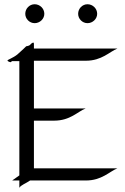

<svg xmlns="http://www.w3.org/2000/svg" viewBox="-20 -847 587 901"><path d="M436 -782.2C436 -807.1 415 -827.1 390.6 -827.1C366.7 -827.1 346.7 -807.1 346.7 -782.2C346.7 -758.3 366.7 -738.3 390.6 -738.3C415 -738.3 436 -758.3 436 -782.2ZM188 -782.2C188 -807.1 167 -827.1 142.6 -827.1C118.7 -827.1 98.6 -807.1 98.6 -782.2C98.6 -758.3 118.7 -738.3 142.6 -738.3C167 -738.3 188 -758.3 188 -782.2ZM136.2 -647C129.9 -647 124 -639.2 119.1 -634.8C112.8 -630.9 103 -629.9 103 -629.9C103 -629.9 82 -608.9 62 -591.8C42 -575.2 15.1 -566.9 15.1 -563C15.1 -559.1 26.9 -555.2 29.8 -555.2C33.2 -555.2 35.2 -560.1 35.2 -560.1H70.8V-23.9C61 -17.1 48.8 -7.8 37.1 0H70.8V34.2C78.1 21 103 13.2 121.1 0H382.8C458 0 493.2 -42 530.8 -57.1H139.2V-280.8H233.9C310.1 -280.8 345.2 -324.2 381.8 -337.9H139.2V-562H382.8C458 -562 493.2 -604 530.8 -619.1H139.2C139.2 -642.1 140.1 -647 136.2 -647Z"/></svg>

Font: Pierce
Style: Roman
Weight: 500
Version: Version 0.2.0